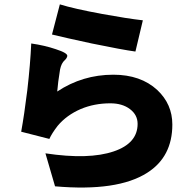

<svg xmlns="http://www.w3.org/2000/svg" viewBox="-20 -815 865 879"><path d="M232 38 188 -113Q387 -83 501 -122Q610 -159 610 -248Q610 -289 575 -315.5Q540 -342 485 -342Q412 -342 350 -316Q285 -288 244 -239Q217 -204 206 -179L77 -212Q91 -289 105 -402Q119 -524 123 -616Q185 -607 235 -590Q291 -572 288 -558Q286 -548 276 -539Q261 -526 255 -497Q245 -436 242 -396Q358 -473 499 -473Q624 -473 700 -403Q769 -338 769 -245Q769 -97 654 -24Q518 63 232 38ZM600 -579Q541 -587 400 -616Q279 -642 218 -657L254 -795Q318 -775 448 -751Q563 -730 634 -722Z"/></svg>

Font: GenSekiGothic TW H
Style: Regular
Weight: 900
Version: Version 1.501;PS 1;hotconv 16.6.51;makeotf.lib2.5.65220